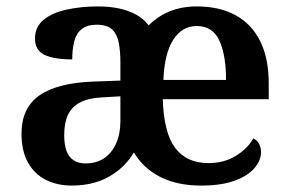

<svg xmlns="http://www.w3.org/2000/svg" viewBox="-20 -568 902 598"><path d="M203 10Q159 10 123.5 -7.5Q88 -25 67.5 -61Q47 -97 47 -152Q47 -232 103 -271Q159 -310 272 -314L355 -317V-374Q355 -408 350 -434.5Q345 -461 329.5 -476Q314 -491 281 -491Q251 -491 234 -477Q217 -463 211 -438.5Q205 -414 205 -383Q147 -383 118 -397.5Q89 -412 89 -448Q89 -484 115.5 -506Q142 -528 187 -538Q232 -548 285 -548Q322 -548 351.5 -541.5Q381 -535 404 -522.5Q427 -510 443 -489Q472 -518 509.5 -533Q547 -548 593 -548Q663 -548 713 -521Q763 -494 790 -440.5Q817 -387 817 -308V-259H487Q490 -155 525.5 -107.5Q561 -60 629 -60Q678 -60 714.5 -82.5Q751 -105 769 -137Q780 -132 786.5 -120.5Q793 -109 793 -94Q793 -69 773 -45Q753 -21 711.5 -5.5Q670 10 606 10Q533 10 480 -16.5Q427 -43 397 -93Q368 -45 319 -17.5Q270 10 203 10ZM246 -59Q280 -59 304 -75Q328 -91 341.5 -121Q355 -151 355 -191V-268L303 -265Q256 -263 229.5 -249Q203 -235 191.5 -210Q180 -185 180 -147Q180 -118 187 -98.5Q194 -79 209 -69Q224 -59 246 -59ZM684 -319Q684 -397 663 -442Q642 -487 593 -487Q547 -487 519.5 -444Q492 -401 489 -319Z"/></svg>

Font: Noto Serif Kannada SemiBold
Style: Regular
Weight: 600
Version: Version 2.003